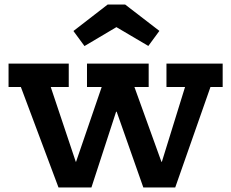

<svg xmlns="http://www.w3.org/2000/svg" viewBox="-20 -822 1014 842"><path d="M710 -543H956.5V-440.5H903L748.5 0H608.5L453.5 -440.5L535 -332H443L524.5 -440.5L381 0H236.5L71.5 -440.5H17.5V-543H281.5V-440.5H202.5L350 0L264 -112.5H357L275 0L426 -440.5H361.5V-543H632V-440.5H569.5L728.5 0L638 -112.5H731L655 0L791.5 -440.5H710ZM529 -802 679 -686.5 630.5 -620.5 490.5 -703 350.5 -620 302 -686 452 -802Z"/></svg>

Font: Hepta Slab ExtraLight SemiBold
Style: Regular
Weight: 600
Version: Version 1.102